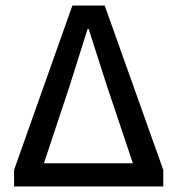

<svg xmlns="http://www.w3.org/2000/svg" viewBox="-20 -675 641 695"><path d="M31 0V-60L242 -655H359L571 -60V0ZM139 -84H461L367 -364L301 -570H297L232 -364Z"/></svg>

Font: Source Sans 3 Medium
Style: Regular
Weight: 500
Designer: Paul D. Hunt
Foundry: Adobe
Version: Version 3.052;hotconv 1.1.0;makeotfexe 2.6.0